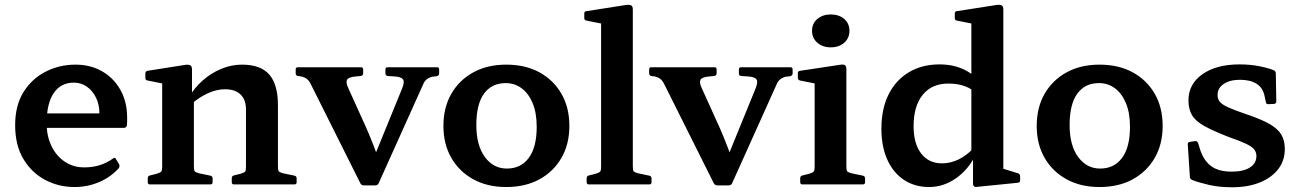

<svg xmlns="http://www.w3.org/2000/svg" viewBox="-20 -779 5491 811"><path d="M295 11Q227 11 170 -19.5Q113 -50 78.5 -108Q44 -166 44 -250Q44 -334 79.5 -390.5Q115 -447 173 -476.5Q231 -506 299 -506Q361 -506 410 -478.5Q459 -451 488 -400.5Q517 -350 517 -282Q517 -275 517 -266.5Q517 -258 516 -249Q513 -239 504 -239H164V-300H425L400 -282Q400 -287 400 -291Q400 -295 400 -299Q400 -336 386 -365.5Q372 -395 347.5 -412.5Q323 -430 292 -430Q237 -430 207 -386Q177 -342 177 -258Q177 -205 197 -163Q217 -121 253 -96.5Q289 -72 336 -72Q406 -72 458 -110Q466 -116 470 -107L483 -85Q487 -78 482 -69Q448 -31 399 -10Q350 11 295 11Z M1019 -316Q1019 -358 996 -380Q973 -402 930 -402Q896 -402 859 -385.5Q822 -369 789 -340L776 -365Q800 -407 835.5 -438.5Q871 -470 914 -488Q957 -506 1002 -506Q1081 -506 1117.5 -464Q1154 -422 1154 -335V0H1019ZM665 0V-313H799V0ZM613 0Q604 0 604 -10V-26Q604 -36 614 -38L642 -45Q658 -50 661.5 -55Q665 -60 665 -75V-180H799V-76Q799 -60 802.5 -55.5Q806 -51 821 -47L869 -37Q878 -35 878 -25V-9Q878 0 868 0ZM968 0Q959 0 959 -10V-26Q959 -36 968 -38L996 -45Q1013 -50 1016 -55Q1019 -60 1019 -75V-180H1154V-76Q1154 -60 1157.5 -55.5Q1161 -51 1176 -47L1224 -37Q1233 -35 1233 -25V-9Q1233 0 1223 0ZM665 -313V-462L683 -423L603 -439Q594 -440 594 -450V-469Q594 -478 604 -480L762 -505Q777 -507 784 -503Q791 -499 791 -485V-379L799 -362V-313Z M1516 4Q1507 4 1502 -5L1292 -425Q1285 -439 1275.5 -446Q1266 -453 1253 -456L1238 -458Q1229 -460 1229 -469V-486Q1229 -495 1239 -495H1505Q1514 -495 1514 -485V-469Q1514 -460 1504 -458L1482 -456Q1451 -453 1445.5 -441.5Q1440 -430 1452 -405L1528 -237Q1544 -200 1558 -164Q1572 -128 1585 -92L1525 -29L1678 -404Q1690 -433 1682.5 -443.5Q1675 -454 1648 -456L1617 -458Q1608 -460 1608 -469V-486Q1608 -495 1618 -495H1826Q1835 -495 1835 -485V-469Q1835 -460 1825 -457L1806 -455Q1791 -451 1782 -443.5Q1773 -436 1768 -424L1579 -4Q1575 4 1565 4Z M2118 11Q2039 11 1979.5 -21.5Q1920 -54 1886.5 -112Q1853 -170 1853 -247Q1853 -325 1886.5 -383Q1920 -441 1979.5 -473.5Q2039 -506 2118 -506Q2199 -506 2258.5 -473.5Q2318 -441 2351.5 -383Q2385 -325 2385 -247Q2385 -170 2351.5 -112Q2318 -54 2258.5 -21.5Q2199 11 2118 11ZM2121 -67Q2180 -67 2213.5 -112Q2247 -157 2247 -243Q2247 -302 2230 -343Q2213 -384 2183.5 -406Q2154 -428 2116 -428Q2057 -428 2024.5 -383.5Q1992 -339 1992 -251Q1992 -165 2028 -116Q2064 -67 2121 -67Z M2519 0V-567H2653V0ZM2467 0Q2458 0 2458 -10V-26Q2458 -36 2468 -38L2496 -45Q2512 -50 2515.5 -55Q2519 -60 2519 -75V-180H2653V-76Q2653 -60 2656.5 -55.5Q2660 -51 2675 -47L2723 -37Q2732 -35 2732 -25V-9Q2732 0 2722 0ZM2519 -566V-715L2537 -676L2457 -692Q2448 -693 2448 -703V-722Q2448 -732 2458 -732L2624 -758Q2640 -760 2646.5 -756Q2653 -752 2653 -739V-566Z M3009 4Q3000 4 2995 -5L2785 -425Q2778 -439 2768.5 -446Q2759 -453 2746 -456L2731 -458Q2722 -460 2722 -469V-486Q2722 -495 2732 -495H2998Q3007 -495 3007 -485V-469Q3007 -460 2997 -458L2975 -456Q2944 -453 2938.5 -441.5Q2933 -430 2945 -405L3021 -237Q3037 -200 3051 -164Q3065 -128 3078 -92L3018 -29L3171 -404Q3183 -433 3175.5 -443.5Q3168 -454 3141 -456L3110 -458Q3101 -460 3101 -469V-486Q3101 -495 3111 -495H3319Q3328 -495 3328 -485V-469Q3328 -460 3318 -457L3299 -455Q3284 -451 3275 -443.5Q3266 -436 3261 -424L3072 -4Q3068 4 3058 4Z M3421 0V-314H3555V0ZM3369 0Q3360 0 3360 -10V-26Q3360 -36 3370 -38L3398 -45Q3414 -50 3417.5 -55Q3421 -60 3421 -75V-180H3555V-76Q3555 -60 3558.5 -55.5Q3562 -51 3577 -47L3625 -37Q3634 -35 3634 -25V-9Q3634 0 3624 0ZM3421 -314V-463L3439 -423L3359 -439Q3350 -441 3350 -451V-470Q3350 -479 3360 -480L3526 -505Q3542 -508 3548.5 -504Q3555 -500 3555 -486V-314ZM3489 -579Q3455 -579 3432.5 -598.5Q3410 -618 3410 -649Q3410 -680 3432.5 -699Q3455 -718 3489 -718Q3524 -718 3546 -699Q3568 -680 3568 -649Q3568 -618 3546 -598.5Q3524 -579 3489 -579Z M4083 -162V-593H4218V-162ZM4106 -383Q4085 -404 4055.5 -415Q4026 -426 3985 -426Q3916 -426 3877.5 -378.5Q3839 -331 3839 -246Q3839 -172 3871 -130.5Q3903 -89 3959 -89Q3995 -89 4029 -105.5Q4063 -122 4092 -153L4103 -129Q4073 -65 4019.5 -27Q3966 11 3905 11Q3844 11 3798.5 -19Q3753 -49 3728 -104.5Q3703 -160 3703 -235Q3703 -319 3733 -379.5Q3763 -440 3818.5 -473.5Q3874 -507 3948 -507Q4009 -507 4055.5 -483.5Q4102 -460 4139 -412ZM4083 -566V-715L4102 -676L4022 -692Q4013 -693 4013 -703V-722Q4013 -732 4023 -732L4189 -758Q4205 -760 4211.5 -756Q4218 -752 4218 -739V-566ZM4218 -162V-38L4199 -72L4280 -47Q4289 -44 4289 -34V-17Q4289 -8 4279 -7L4110 10Q4100 12 4095 8.5Q4090 5 4090 -4V-121L4083 -133V-162Z M4624 11Q4545 11 4485.5 -21.5Q4426 -54 4392.5 -112Q4359 -170 4359 -247Q4359 -325 4392.5 -383Q4426 -441 4485.5 -473.5Q4545 -506 4624 -506Q4705 -506 4764.5 -473.5Q4824 -441 4857.5 -383Q4891 -325 4891 -247Q4891 -170 4857.5 -112Q4824 -54 4764.5 -21.5Q4705 11 4624 11ZM4627 -67Q4686 -67 4719.5 -112Q4753 -157 4753 -243Q4753 -302 4736 -343Q4719 -384 4689.5 -406Q4660 -428 4622 -428Q4563 -428 4530.5 -383.5Q4498 -339 4498 -251Q4498 -165 4534 -116Q4570 -67 4627 -67Z M5243 -297Q5306 -276 5342 -255.5Q5378 -235 5392.5 -210Q5407 -185 5407 -150Q5407 -101 5379.5 -65Q5352 -29 5302 -8.5Q5252 12 5184 12Q5130 12 5086.5 2Q5043 -8 5015 -19Q5006 -23 5006 -33L4997 -170Q4997 -179 5007 -180L5028 -183Q5037 -184 5041 -174L5051 -142Q5066 -99 5097 -76.5Q5128 -54 5183 -54Q5232 -54 5259.5 -71.5Q5287 -89 5287 -120Q5287 -136 5277.5 -148Q5268 -160 5242.5 -172Q5217 -184 5171 -200Q5104 -226 5066.5 -247Q5029 -268 5014.5 -293.5Q5000 -319 5000 -355Q5000 -424 5059 -465.5Q5118 -507 5216 -507Q5262 -507 5301 -499Q5340 -491 5361 -482Q5369 -478 5369 -468L5371 -350Q5371 -341 5361 -340L5338 -339Q5328 -338 5327 -348L5322 -371Q5315 -408 5288 -425Q5261 -442 5218 -442Q5175 -442 5149 -424.5Q5123 -407 5123 -378Q5123 -361 5132 -349.5Q5141 -338 5167 -326Q5193 -314 5243 -297Z"/></svg>

Font: Hahmlet SemiBold
Style: Regular
Weight: 600
Version: Version 1.002